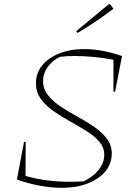

<svg xmlns="http://www.w3.org/2000/svg" viewBox="-20 -889 651 919"><path d="M523 -450V-603Q477 -612 428 -616.5Q379 -621 336 -621Q316 -621 298.5 -620Q281 -619 267 -617Q230 -599 208 -568Q186 -537 186 -501Q186 -463 210 -433Q234 -403 271 -378.5Q308 -354 350.5 -331Q393 -308 430 -282.5Q467 -257 491 -226Q515 -195 515 -154Q515 -106 484.5 -69Q454 -32 400 -11Q346 10 275 10Q178 10 61 -29L95 -210H103L102 -47Q199 -19 316 -19Q347 -19 380 -21Q425 -42 452 -76Q479 -110 479 -147Q479 -183 455.5 -210.5Q432 -238 394.5 -261.5Q357 -285 315.5 -308Q274 -331 236.5 -357Q199 -383 175.5 -415.5Q152 -448 152 -490Q152 -539 181.5 -575.5Q211 -612 263 -633Q315 -654 383 -654Q467 -654 564 -621L531 -450ZM351 -731 345 -740 501 -869H507L523 -847Q482 -816 440 -787.5Q398 -759 351 -731Z"/></svg>

Font: Piazzolla Thin
Style: Italic
Weight: 100
Italic angle: -11.3°
Designer: Juan Pablo del Peral
Foundry: Huerta Tipografica
Version: Version 1.330